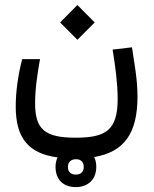

<svg xmlns="http://www.w3.org/2000/svg" viewBox="-20 -473 626 780"><path d="M287.1 287.1C335.4 287.1 371.1 258.3 371.1 205.1C371.1 189.5 368.2 176.3 362.8 165C484.9 144 538.6 68.8 538.6 -81.1C538.6 -151.4 524.9 -221.2 516.1 -280.8L437.5 -271.5C448.2 -205.6 458 -134.8 458 -71.3C458 55.2 411.1 86.4 287.1 86.4C162.6 86.4 122.6 52.7 122.6 -52.7C122.6 -112.8 131.8 -172.4 142.6 -232.9H70.3C53.2 -169.4 43.9 -99.1 43.9 -40.5C43.9 85 92.8 150.4 213.9 166.5C208.5 177.7 205.6 190.4 205.6 205.1C205.6 256.3 237.3 287.1 287.1 287.1ZM294.4 -311.5 364.7 -381.8 294.4 -452.6 224.1 -381.8ZM288.1 236.3C268.6 236.3 255.9 226.1 255.9 205.1C255.9 185.1 269 173.8 289.1 173.8C308.6 173.8 320.3 185.5 320.3 205.6C320.3 225.6 307.6 236.3 288.1 236.3Z"/></svg>

Font: Cascadia Mono PL SemiLight
Style: Regular
Weight: 350
Monospace: yes
Designer: Aaron Bell
Foundry: Saja Typeworks
Version: Version 2404.023